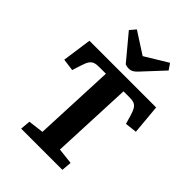

<svg xmlns="http://www.w3.org/2000/svg" viewBox="-270 -1092 1219 1219"><g transform="rotate(45 339.5 -482.5)"><path d="M156 -68 260 -81 284 -627H225Q199 -627 183 -621.5Q167 -616 156 -600Q145 -584 135 -551L116 -492L34 -503L62 -701H661L679 -501L599 -492L582 -551Q573 -582 562.5 -598.5Q552 -615 536.5 -621Q521 -627 495 -627H442L418 -80L526 -68L520 0H150ZM191 -926 224 -965 370 -871 523 -964 551 -923 420 -782Q405 -766 392 -759Q379 -752 365 -752Q356 -752 347.5 -753.5Q339 -755 331 -758Z"/></g></svg>

Font: Literata
Style: Bold Italic
Weight: 700
Italic angle: -2°
Designer: Latin by Veronika Burian and Jose Scaglione. Greek by Irene Vlachou. Cyrillic by Vera Evstafieva
Foundry: TypeTogether
Version: Version 3.103;gftools[0.9.29]